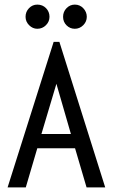

<svg xmlns="http://www.w3.org/2000/svg" viewBox="-20 -814 490 834"><path d="M356 0 306 -170H142L92 0H13L213 -632H238L437 0ZM225 -450 160 -232H288ZM142 -689Q122 -689 106.5 -704.5Q91 -720 91 -741Q91 -763 106 -778.5Q121 -794 142 -794Q165 -794 180 -778.5Q195 -763 195 -741Q195 -720 179.5 -704.5Q164 -689 142 -689ZM305 -689Q284 -689 269 -704Q254 -719 254 -741Q254 -763 269 -778.5Q284 -794 305 -794Q327 -794 342 -778Q357 -762 357 -741Q357 -720 341.5 -704.5Q326 -689 305 -689Z"/></svg>

Font: Inconsolata SemiCondensed Medium
Style: Regular
Weight: 500
Width: 4
Monospace: yes
Designer: Raph Levien, Cyreal, Brenton Simpson
Foundry: Raph Levien, Cyreal, Google
Version: Version 3.001; ttfautohint (v1.8.2.53-6de2)